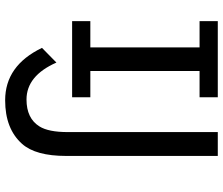

<svg xmlns="http://www.w3.org/2000/svg" viewBox="-80 -745 866 746"><g transform="rotate(90 353.0 -372.0)"><path d="M493.2 -202.1V-785.2H585.9V-196.3Q585.9 -77.6 539.1 -24.9Q480.5 41 369.6 41Q234.9 41 166 -102.1L223.1 -158.2Q274.4 -42 366.7 -42Q439.9 -42 471.2 -92.3Q493.2 -127.4 493.2 -202.1ZM62 -714.4V-785.2H357.9V-714.4H255.9V-290H357.9V-219.2H62V-290H164.1V-714.4Z"/></g></svg>

Font: FORM UDPGothic
Style: Regular
Weight: 400
Foundry: Pronama LLC
Version: Version 1.05101